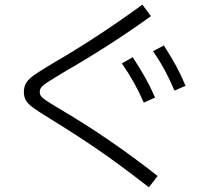

<svg xmlns="http://www.w3.org/2000/svg" viewBox="-20 -752 904 813"><path d="M197.3 -246.1Q144.5 -278.3 122.1 -294.7Q99.6 -311 90.3 -325.9Q81.1 -340.8 81.1 -362.3Q81.1 -385.7 91.6 -402.1Q102.1 -418.5 126.2 -435.3Q150.4 -452.1 206.1 -485.4Q394.5 -594.7 583 -732.4L619.1 -683.6Q448.2 -560.5 252 -447.3L239.3 -439.5Q198.2 -415 180.2 -403.1Q162.1 -391.1 155.3 -382.6Q148.4 -374 148.4 -363.3Q148.4 -352.5 153.6 -345.2Q158.7 -337.9 173.6 -327.6Q188.5 -317.4 227.5 -293.9Q439 -170.4 647.5 -6.8L610.4 41Q477.1 -62.5 387.2 -123.5Q297.4 -184.6 197.3 -246.1ZM496.1 -483.4 542 -509.8Q571.8 -464.4 594.5 -424.1Q617.2 -383.8 636.7 -338.9L588.9 -317.4Q569.8 -361.3 547.6 -401.1Q525.4 -440.9 496.1 -483.4ZM627.9 -535.2 673.8 -559.6Q703.6 -513.7 725.6 -473.1Q747.6 -432.6 765.6 -388.7L718.8 -368.2Q699.7 -413.6 678.2 -453.6Q656.7 -493.7 627.9 -535.2Z"/></svg>

Font: Pretendard GOV Light
Style: Regular
Weight: 300
Designer: Base glyphs from Inter by Rasmus Andersson; Hangeul glyphs from Noto Sans CJK(Source Han Sans) by Jang Soo-young and Kan
Foundry: Kil Hyung-jin
Version: Version 1.309